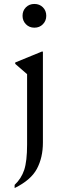

<svg xmlns="http://www.w3.org/2000/svg" viewBox="-20 -721 354 971"><path d="M154 -581Q128 -581 111 -598.5Q94 -616 94 -641Q94 -667 111 -684Q128 -701 154 -701Q180 -701 197 -684Q214 -667 214 -641Q214 -616 197 -598.5Q180 -581 154 -581ZM54 230V214Q88 182 102.5 138Q117 94 117 10V-346L57 -398V-405L191 -460H197V0Q197 76 166.5 133Q136 190 54 230Z"/></svg>

Font: Spectral
Style: Regular
Weight: 400
Designer: Jean-Baptiste Levee
Foundry: Production Type
Version: Version 1.002